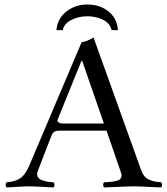

<svg xmlns="http://www.w3.org/2000/svg" viewBox="-20 -824 739 849"><path d="M229.5 -690.9Q233.9 -742.2 273.7 -773.2Q313.5 -804.2 365.7 -804.2Q421.4 -804.2 459.7 -773.4Q498 -742.7 501.5 -690.9H473.6Q467.8 -719.2 437.3 -735.6Q406.7 -752 365.7 -752Q326.7 -752 294.7 -735.4Q262.7 -718.8 257.8 -690.9ZM260.7 -277.8H439.5L343.3 -555.2H340.3L235.4 -296.4Q231.9 -288.6 238.5 -283.2Q245.1 -277.8 260.7 -277.8ZM147.5 -68.8Q144.5 -61 144.3 -54.7Q144 -48.3 146.2 -43.7Q148.4 -39.1 152.1 -35.2Q155.8 -31.2 161.9 -28.8Q168 -26.4 173.8 -24.4Q179.7 -22.5 187.7 -21.2Q195.8 -20 202.1 -19.3Q208.5 -18.6 216.3 -18.1Q220.7 -13.7 220.9 -6.6Q221.2 0.5 216.3 4.9Q202.1 4.4 166.7 2.2Q131.3 0 108.4 0Q86.9 0 55.9 2.2Q24.9 4.4 9.3 4.9Q4.9 0.5 4.9 -6.6Q4.9 -13.7 9.3 -18.1Q45.9 -20.5 68.6 -35.2Q91.3 -49.8 109.4 -91.8L341.3 -638.2Q359.9 -638.2 393.6 -658.2L602.5 -76.2Q608.9 -57.6 617.9 -46.1Q627 -34.7 640.4 -29.1Q653.8 -23.4 663.8 -21.5Q673.8 -19.5 692.4 -18.1Q696.8 -13.7 696.8 -6.6Q696.8 0.5 692.4 4.9Q678.2 4.4 655.5 3.2Q632.8 2 611.1 1Q589.4 0 571.3 0Q548.8 0 500.7 2.4Q452.6 4.9 440.4 4.9Q436 0.5 436 -6.6Q436 -13.7 440.4 -18.1Q443.8 -18.1 450.2 -18.6Q460.9 -19 466.1 -19.5Q471.2 -20 480 -21.2Q488.8 -22.5 493.2 -23.7Q497.6 -24.9 503.4 -27.1Q509.3 -29.3 511.5 -32.2Q513.7 -35.2 515.9 -39.3Q518.1 -43.5 517.6 -49.3Q517.1 -55.2 514.6 -62L451.2 -246.1H242.7Q226.1 -246.1 219 -240.7Q211.9 -235.4 207.5 -224.1Z"/></svg>

Font: Linux Libertine Display
Style: Regular
Weight: 400
Designer: Philipp H. Poll
Foundry: Philipp H. Poll
Version: Version 5.0.9